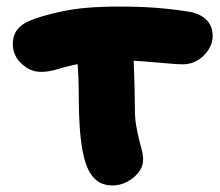

<svg xmlns="http://www.w3.org/2000/svg" viewBox="-20 -553 670 585"><path d="M105 -334Q72 -334 45.5 -359Q19 -384 19 -419Q19 -445 32.5 -462.5Q46 -480 71 -490Q106 -505 172 -519Q238 -533 342 -533Q403 -533 451 -529.5Q499 -526 552 -518Q587 -513 607.5 -494Q628 -475 628 -443Q628 -422 615.5 -402Q603 -382 582.5 -369.5Q562 -357 537 -357Q521 -357 488.5 -360Q456 -363 417.5 -366Q379 -369 342 -369Q274 -369 230.5 -360.5Q187 -352 158.5 -343Q130 -334 105 -334ZM324 12Q299 12 282.5 2.5Q266 -7 252 -30Q239 -54 232 -91.5Q225 -129 222.5 -172Q220 -215 220 -256Q220 -323 215.5 -368.5Q211 -414 211 -442L383 -451Q383 -447 384.5 -422.5Q386 -398 387.5 -362.5Q389 -327 390 -289.5Q391 -252 391 -222Q391 -193 395 -170Q399 -147 403.5 -129Q408 -111 412 -96Q416 -81 416 -67Q416 -45 401.5 -27Q387 -9 366 1.5Q345 12 324 12Z"/></svg>

Font: Shantell Sans ExtraBold
Style: Regular
Weight: 800
Designer: Stephen Nixon, Anya Danilova, Shantell Martin
Foundry: Arrow Type
Version: Version 1.011;[c5ecc13dd]